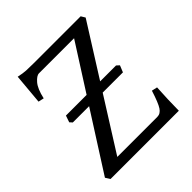

<svg xmlns="http://www.w3.org/2000/svg" viewBox="-172 -745 867 867"><g transform="rotate(-45 261.5 -311.5)"><path d="M484 -144Q482 -112 480.5 -70.5Q479 -29 479 0H43L29 -22L376 -566H152Q137 -566 117.5 -543.5Q98 -521 87 -471L60 -477L73 -623Q101 -617 119.5 -616Q138 -615 166 -615H467L479 -595L135 -49H391Q411 -49 424.5 -69.5Q438 -90 457 -150ZM423 -301H103L92 -313Q97 -329 103 -345H423L436 -333Z"/></g></svg>

Font: ChillKai
Style: Regular
Weight: 400
Designer: ChillType
Foundry: 寒蝉字型
Version: Version 2.000